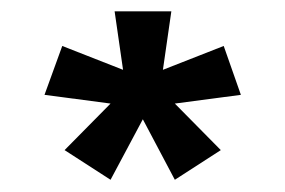

<svg xmlns="http://www.w3.org/2000/svg" viewBox="-20 -726 490 330"><path d="M280.5 -417 225.5 -521 170 -417 91 -468 170 -548 56.5 -563 87 -647 191.5 -606 177 -706.5H274.5L260 -606L364.5 -647L394 -563L280.5 -548L359.5 -468Z"/></svg>

Font: Acari Sans
Style: Bold
Weight: 700
Designer: Alfredo Marco Pradil and Stefan Peev (font) & Cristiano Sobral (main changes)
Foundry: Alfredo Marco Pradil and Stefan Peev (font) & Cristiano Sobral (main changes)
Version: Version 1.063; ttfautohint (v1.8.3)